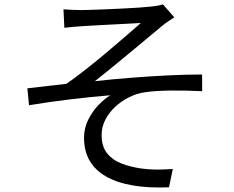

<svg xmlns="http://www.w3.org/2000/svg" viewBox="-20 -788 1040 852"><path d="M261.6 -746.7Q280.1 -745.3 299.3 -744.3Q318.5 -743.3 341.2 -743.3Q354.8 -743.3 384.2 -744.3Q413.5 -745.3 451.5 -746.8Q489.5 -748.3 528.4 -750.3Q567.4 -752.3 599.5 -754.5Q631.7 -756.7 648.8 -758.7Q666.9 -760.5 680.7 -763.1Q694.5 -765.7 703 -768.5L753.5 -711.3Q743.7 -704.8 727.3 -693.8Q710.9 -682.7 700.2 -673.8Q678 -655.4 648.4 -630.7Q618.9 -606.1 586 -578.7Q553.1 -551.4 519.8 -523.9Q486.5 -496.4 456 -471.6Q425.5 -446.7 401 -427.8Q477 -436.3 559.9 -442.8Q642.7 -449.3 723.9 -453.4Q805.1 -457.4 876.8 -457.4L877.2 -383.3Q803.8 -387.1 736.1 -386.2Q668.5 -385.3 623.3 -378.6Q586.6 -373.4 552.5 -356.4Q518.4 -339.3 490.7 -313.5Q463 -287.6 446.9 -255.7Q430.9 -223.8 430.9 -188.5Q430.9 -138.4 455 -108.1Q479.1 -77.9 518.5 -62.8Q558 -47.6 603.2 -40.8Q647.9 -34.9 683.9 -35.5Q720 -36.2 746.8 -38.2L730 43.2Q547 50.6 450 -5.3Q352.9 -61.1 352.9 -176.5Q352.9 -219.4 371.4 -256.5Q389.9 -293.6 416.8 -321.7Q443.7 -349.7 469.3 -365.3Q389.6 -358.8 294.2 -347.4Q198.8 -336 108.8 -321L101.5 -396Q142.1 -400.6 189.4 -406.3Q236.7 -412 274.9 -416Q315.4 -444.4 362.8 -481.6Q410.1 -518.9 456.7 -558.3Q503.2 -597.7 542.4 -631.4Q581.5 -665.1 605.1 -686.1Q591.9 -685.1 565.4 -683.8Q539 -682.5 506.2 -680.7Q473.4 -678.9 440.5 -677.3Q407.7 -675.6 381.7 -674.1Q355.7 -672.6 342.4 -671.6Q323.2 -670.6 302.6 -668.6Q282 -666.5 265.6 -664.7Z"/></svg>

Font: Noto Sans HK Thin
Style: Regular
Weight: 100
Designer: Ryoko NISHIZUKA 西塚涼子 (kana, bopomofo & ideographs); Paul D. Hunt (Latin, Greek & Cyrillic); Sandoll Communications 산돌커뮤니
Foundry: Adobe
Version: Version 2.004-H2;hotconv 1.0.118;makeotfexe 2.5.65603